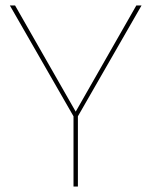

<svg xmlns="http://www.w3.org/2000/svg" viewBox="-20 -680 552 700"><path d="M264 -256V0H248V-256L16 -660H35L256 -273L477 -660H496Z"/></svg>

Font: Work Sans Hairline
Style: Regular
Weight: 400
Designer: Wei Huang
Foundry: Wei Huang
Version: Version 1.032